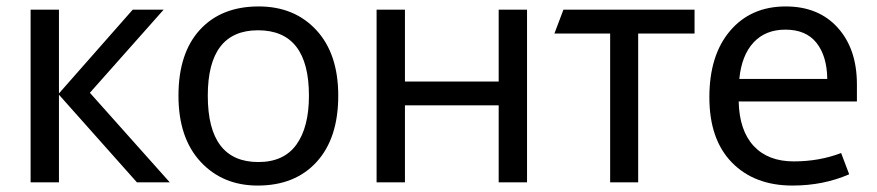

<svg xmlns="http://www.w3.org/2000/svg" viewBox="-20 -566 2721 596"><path d="M392 -536H488L259 -278L507 0H405L163 -272V0H75V-536H163V-276Z M1030 -269Q1030 -137 963 -63.5Q896 10 780 10Q671 10 602.5 -64Q534 -138 534 -269Q534 -401 600.5 -473.5Q667 -546 783 -546Q894 -546 962 -472.5Q1030 -399 1030 -269ZM625 -269Q625 -63 782 -63Q861 -63 900 -117Q939 -171 939 -269Q939 -472 781 -472Q625 -472 625 -269Z M1237 -536V-313H1528V-536H1616V0H1528V-239H1237V0H1149V-536Z M2136 -462H1961V0H1874V-462H1701L1729 -536H2136Z M2419 -546Q2521 -546 2580.5 -480Q2640 -414 2640 -304V-251H2273Q2275 -161 2319.5 -113Q2364 -65 2444 -65Q2523 -65 2591 -91L2616 -25Q2536 10 2440 10Q2322 10 2252 -61.5Q2182 -133 2182 -264Q2182 -395 2246.5 -470.5Q2311 -546 2419 -546ZM2418 -474Q2356 -474 2319 -434Q2282 -394 2275 -321H2548Q2547 -392 2514.5 -433Q2482 -474 2418 -474Z"/></svg>

Font: Advent Sans Logo
Style: Regular
Weight: 400
Designer: Types & Symbols
Foundry: Types & Symbols
Version: Version 1.002